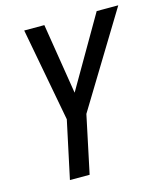

<svg xmlns="http://www.w3.org/2000/svg" viewBox="-108 -795 750 877"><g transform="rotate(-15 267.0 -357.0)"><path d="M113.8 0 171.9 -272 88.9 -713.9H184.1L237.8 -379.9L431.6 -713.9H533.7L264.6 -272.5L207 0Z"/></g></svg>

Font: Open Sans SemiCondensed Medium
Style: Italic
Weight: 500
Width: 4
Italic angle: -12°
Designer: Monotype Design Team
Foundry: Monotype Imaging Inc.
Version: Version 3.000